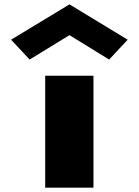

<svg xmlns="http://www.w3.org/2000/svg" viewBox="-20 -860 636 880"><path d="M30.8 -678 115.8 -587 298.4 -699 480.2 -587 565.2 -678 298.4 -840ZM187.1 -513V0H408.4V-513Z"/></svg>

Font: Blink
Style: Wide
Weight: 400
Designer: Mew Too
Foundry: Cannot Into Space Fonts
Version: Version 001.000